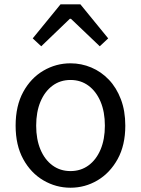

<svg xmlns="http://www.w3.org/2000/svg" viewBox="-20 -847 646 880"><path d="M303.1 13.4Q236.6 13.4 179 -20.3Q121.4 -54 86.5 -117.6Q51.6 -181.2 51.6 -271Q51.6 -361.9 86.5 -425.7Q121.4 -489.4 179 -523.1Q236.6 -556.8 303.1 -556.8Q352.9 -556.8 398.3 -537.7Q443.7 -518.6 478.8 -481.9Q513.8 -445.3 534 -392.1Q554.3 -338.9 554.3 -271Q554.3 -181.2 519.1 -117.6Q483.8 -54 426.7 -20.3Q369.7 13.4 303.1 13.4ZM303.1 -62.9Q350.2 -62.9 385.7 -88.9Q421.2 -114.9 441 -161.8Q460.7 -208.7 460.7 -271Q460.7 -333.8 441 -380.8Q421.2 -427.8 385.7 -454.2Q350.2 -480.5 303.1 -480.5Q256.1 -480.5 220.6 -454.2Q185.1 -427.8 165.4 -380.8Q145.8 -333.8 145.8 -271Q145.8 -208.7 165.4 -161.8Q185.1 -114.9 220.6 -88.9Q256.1 -62.9 303.1 -62.9ZM130 -671.1 257.3 -827H348.6L475.9 -671.1L437.3 -634.9L305.1 -760.9H300.1L169 -634.9Z"/></svg>

Font: Noto Sans HK Thin
Style: Regular
Weight: 100
Designer: Ryoko NISHIZUKA 西塚涼子 (kana, bopomofo & ideographs); Paul D. Hunt (Latin, Greek & Cyrillic); Sandoll Communications 산돌커뮤니
Foundry: Adobe
Version: Version 2.004-H2;hotconv 1.0.118;makeotfexe 2.5.65603